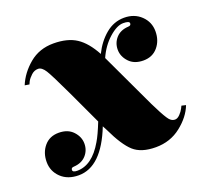

<svg xmlns="http://www.w3.org/2000/svg" viewBox="-93 -599 775 721"><g transform="rotate(-20 294.5 -239.0)"><path d="M350 -370 429 -202Q484 -82 500 -70Q508 -63 518 -63Q528 -63 538 -73.5Q548 -84 553 -94L558 -104L575 -100Q559 -58 516 -24Q473 10 415 10Q357 10 326.5 -17.5Q296 -45 263 -115L254 -132Q198 10 107 10Q63 10 36.5 -15.5Q10 -41 10 -78Q10 -115 31.5 -140.5Q53 -166 89.5 -166Q126 -166 146.5 -144Q167 -122 167 -95Q167 -68 149.5 -48.5Q132 -29 101 -27Q89 -27 89 -17.5Q89 -8 107 -8Q167 -8 211 -84Q225 -107 244 -155L181 -290Q141 -375 127.5 -396.5Q114 -418 99 -418Q84 -418 72 -407Q60 -396 54 -385L49 -374L31 -377Q49 -421 89 -454.5Q129 -488 185.5 -488Q242 -488 277 -465Q312 -442 340 -390Q361 -433 394 -460.5Q427 -488 468 -488Q509 -488 535.5 -462.5Q562 -437 562 -400Q562 -363 540.5 -337.5Q519 -312 482.5 -312Q446 -312 425.5 -334Q405 -356 405 -383Q405 -410 422.5 -429.5Q440 -449 471 -451Q483 -451 483 -460.5Q483 -470 458 -470Q433 -470 401 -441.5Q369 -413 350 -370Z"/></g></svg>

Font: Elsie Swash Caps Black
Style: Regular
Weight: 900
Designer: Alejandro Inler
Foundry: Alejandro Inler
Version: 1.003